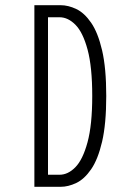

<svg xmlns="http://www.w3.org/2000/svg" viewBox="-20 -720 490 740"><path d="M112.5 0V-700H213.5Q243 -700 274 -685.2Q305 -670.5 331.2 -632.5Q357.5 -594.5 373.5 -526Q389.5 -457.5 389.5 -350Q389.5 -242.5 373.5 -174Q357.5 -105.5 331.2 -67.5Q305 -29.5 274 -14.8Q243 0 213.5 0ZM165 -46.5H209.5Q242 -46.5 270.5 -75.5Q299 -104.5 317.2 -171.2Q335.5 -238 335.5 -350Q335.5 -462.5 317.5 -529Q299.5 -595.5 270.8 -624.5Q242 -653.5 209.5 -653.5H165Z"/></svg>

Font: Trispace Condensed ExtraLight
Style: Regular
Weight: 200
Width: 3
Designer: Tyler Finck
Foundry: Etcetera Type Company
Version: Version 1.210; ttfautohint (v1.8.3)